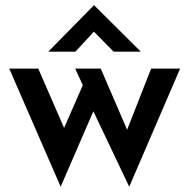

<svg xmlns="http://www.w3.org/2000/svg" viewBox="-20 -683 718 728"><path d="M663 -423 470 25 334 -261 210 25 15 -423H125L223 -198L294 -360L265 -423H362L462 -191L553 -423ZM411 -487 336 -563 266 -487H163L336 -663H337L514 -487Z"/></svg>

Font: Josefin Sans SemiBold
Style: Regular
Weight: 600
Designer: Santiago Orozco
Foundry: Typemade
Version: Version 2.000